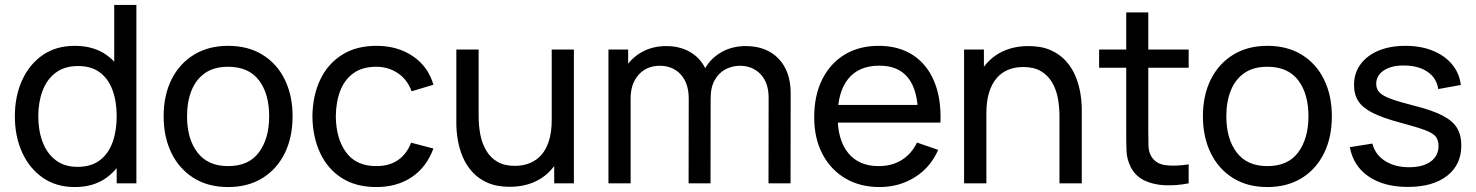

<svg xmlns="http://www.w3.org/2000/svg" viewBox="-20 -740 5959 775"><path d="M282 15Q206.5 15 152.5 -22.8Q98.5 -60.5 69.2 -125Q40 -189.5 40 -270.5Q40 -351.5 69.2 -416Q98.5 -480.5 152.5 -517.8Q206.5 -555 281.5 -555Q358 -555 410 -518Q462 -481 488.8 -416.5Q515.5 -352 515.5 -270.5Q515.5 -190 488.8 -125.2Q462 -60.5 410 -22.8Q358 15 282 15ZM293 -66.5Q347.5 -66.5 382.5 -92.8Q417.5 -119 434.2 -165.2Q451 -211.5 451 -270.5Q451 -330.5 434.2 -376.2Q417.5 -422 383 -447.8Q348.5 -473.5 295.5 -473.5Q240.5 -473.5 204.8 -446.5Q169 -419.5 151.8 -373.5Q134.5 -327.5 134.5 -270.5Q134.5 -213 152 -166.8Q169.5 -120.5 204.8 -93.5Q240 -66.5 293 -66.5ZM451 0V-397.5H441V-720H530.5V0Z M900.5 15Q820 15 761.8 -21.5Q703.5 -58 672 -122.5Q640.5 -187 640.5 -270.5Q640.5 -355.5 672.5 -419.5Q704.5 -483.5 763 -519.2Q821.5 -555 900.5 -555Q981.5 -555 1040 -518.8Q1098.5 -482.5 1129.8 -418.2Q1161 -354 1161 -270.5Q1161 -186 1129.5 -121.8Q1098 -57.5 1039.5 -21.2Q981 15 900.5 15ZM900.5 -69.5Q984.5 -69.5 1025.5 -125.5Q1066.5 -181.5 1066.5 -270.5Q1066.5 -362 1025 -416.2Q983.5 -470.5 900.5 -470.5Q844 -470.5 807.5 -445Q771 -419.5 753 -374.5Q735 -329.5 735 -270.5Q735 -179.5 777 -124.5Q819 -69.5 900.5 -69.5Z M1498.5 15Q1416.5 15 1359.2 -21.8Q1302 -58.5 1272 -123Q1242 -187.5 1241 -270Q1242 -354.5 1272.8 -418.8Q1303.5 -483 1361 -519Q1418.5 -555 1499.5 -555Q1585 -555 1646.8 -513Q1708.5 -471 1729.5 -398L1641.5 -371.5Q1624.5 -418.5 1586.2 -444.5Q1548 -470.5 1498.5 -470.5Q1443 -470.5 1407 -444.8Q1371 -419 1353.5 -373.8Q1336 -328.5 1335.5 -270Q1336.5 -180 1377.2 -124.8Q1418 -69.5 1498.5 -69.5Q1551.5 -69.5 1586.5 -93.8Q1621.5 -118 1639.5 -164L1729.5 -140.5Q1701.5 -65 1642 -25Q1582.5 15 1498.5 15Z M2037 14Q1985 14 1947.8 -2.5Q1910.5 -19 1886 -46.5Q1861.5 -74 1847.5 -107.5Q1833.5 -141 1827.8 -176Q1822 -211 1822 -241.5V-540H1912V-269.5Q1912 -231.5 1919 -196Q1926 -160.5 1942.8 -132Q1959.5 -103.5 1987.8 -87Q2016 -70.5 2058.5 -70.5Q2092 -70.5 2119.5 -82Q2147 -93.5 2166.5 -116.2Q2186 -139 2196.5 -174Q2207 -209 2207 -255.5L2265.5 -237.5Q2265.5 -159.5 2237.2 -103Q2209 -46.5 2157.8 -16.2Q2106.5 14 2037 14ZM2217 0V-144.5H2207V-540H2296.5V0Z M3082 0 3082.5 -345.5Q3082.5 -406 3050.2 -440.2Q3018 -474.5 2966.5 -474.5Q2936.5 -474.5 2909.5 -460.8Q2882.5 -447 2865.5 -417.8Q2848.5 -388.5 2848.5 -343L2801.5 -362Q2800.5 -419.5 2825.2 -462.8Q2850 -506 2893 -530Q2936 -554 2990 -554Q3074.5 -554 3123 -502.8Q3171.5 -451.5 3171.5 -365L3171 0ZM2436 0V-540H2515.5V-395.5H2525.5V0ZM2759.5 0 2760 -342Q2760 -404 2728 -439.2Q2696 -474.5 2643 -474.5Q2590.5 -474.5 2558 -438.5Q2525.5 -402.5 2525.5 -343L2478.5 -371Q2478.5 -423.5 2503.5 -465Q2528.5 -506.5 2571.5 -530.2Q2614.5 -554 2669 -554Q2723.5 -554 2764 -531Q2804.5 -508 2826.5 -465.2Q2848.5 -422.5 2848.5 -363.5L2848 0Z M3530.5 15Q3451 15 3391.8 -20.2Q3332.5 -55.5 3299.5 -118.8Q3266.5 -182 3266.5 -266.5Q3266.5 -355 3299 -419.8Q3331.5 -484.5 3389.8 -519.8Q3448 -555 3526.5 -555Q3608 -555 3665.2 -517.5Q3722.5 -480 3751.2 -410.5Q3780 -341 3776 -245H3686V-277Q3684.5 -376.5 3645.5 -425.8Q3606.5 -475 3529.5 -475Q3447 -475 3404 -422Q3361 -369 3361 -270Q3361 -174.5 3404 -122Q3447 -69.5 3526.5 -69.5Q3580 -69.5 3619.5 -94Q3659 -118.5 3681.5 -164.5L3767 -135Q3735.5 -63.5 3672.2 -24.2Q3609 15 3530.5 15ZM3331 -245V-316.5H3730V-245Z M4256.5 0V-270.5Q4256.5 -309 4249.8 -344.5Q4243 -380 4226.2 -408.2Q4209.5 -436.5 4181.2 -453Q4153 -469.5 4110 -469.5Q4076.5 -469.5 4049.2 -458.2Q4022 -447 4002.5 -424Q3983 -401 3972.2 -366.2Q3961.5 -331.5 3961.5 -284.5L3903 -302.5Q3903 -381 3931.2 -437.2Q3959.5 -493.5 4010.8 -523.8Q4062 -554 4131.5 -554Q4184 -554 4221 -537.5Q4258 -521 4282.5 -493.8Q4307 -466.5 4321 -432.8Q4335 -399 4340.8 -364.2Q4346.5 -329.5 4346.5 -298.5V0ZM3871.5 0V-540H3951.5V-395.5H3961.5V0Z M4778 0Q4730 9.5 4683.2 7.8Q4636.5 6 4600 -11.2Q4563.5 -28.5 4544.5 -65Q4528.5 -97 4527.2 -129.8Q4526 -162.5 4526 -204V-690H4615V-208Q4615 -175 4615.8 -151.5Q4616.5 -128 4626 -111Q4644 -79 4683.2 -73.5Q4722.5 -68 4778 -76.5ZM4416.5 -466.5V-540H4778V-466.5Z M5095.5 15Q5015 15 4956.8 -21.5Q4898.5 -58 4867 -122.5Q4835.5 -187 4835.5 -270.5Q4835.5 -355.5 4867.5 -419.5Q4899.5 -483.5 4958 -519.2Q5016.5 -555 5095.5 -555Q5176.5 -555 5235 -518.8Q5293.5 -482.5 5324.8 -418.2Q5356 -354 5356 -270.5Q5356 -186 5324.5 -121.8Q5293 -57.5 5234.5 -21.2Q5176 15 5095.5 15ZM5095.5 -69.5Q5179.5 -69.5 5220.5 -125.5Q5261.5 -181.5 5261.5 -270.5Q5261.5 -362 5220 -416.2Q5178.5 -470.5 5095.5 -470.5Q5039 -470.5 5002.5 -445Q4966 -419.5 4948 -374.5Q4930 -329.5 4930 -270.5Q4930 -179.5 4972 -124.5Q5014 -69.5 5095.5 -69.5Z M5662.5 14.5Q5566 14.5 5504.2 -27.8Q5442.5 -70 5428.5 -146L5519.5 -160.5Q5530.5 -116.5 5570 -90.8Q5609.5 -65 5668 -65Q5723.5 -65 5755 -88Q5786.5 -111 5786.5 -150.5Q5786.5 -173.5 5776 -187.8Q5765.5 -202 5732.8 -214.5Q5700 -227 5634 -244.5Q5562.5 -263.5 5521.5 -284Q5480.5 -304.5 5463 -331.5Q5445.5 -358.5 5445.5 -397Q5445.5 -444.5 5471.5 -480.2Q5497.5 -516 5544.2 -535.5Q5591 -555 5653 -555Q5714.5 -555 5763 -535.5Q5811.5 -516 5841.2 -480.2Q5871 -444.5 5876.5 -397L5785.5 -380.5Q5779 -424 5743.8 -449Q5708.5 -474 5653 -475.5Q5600.5 -477.5 5567.8 -457Q5535 -436.5 5535 -401.5Q5535 -382 5547.2 -368Q5559.5 -354 5592.8 -341.5Q5626 -329 5689.5 -313Q5761 -295 5802.2 -273.8Q5843.5 -252.5 5861 -223.8Q5878.5 -195 5878.5 -153Q5878.5 -75 5821 -30.2Q5763.5 14.5 5662.5 14.5Z"/></svg>

Font: Manrope ExtraLight Medium
Style: Regular
Weight: 500
Version: Version 4.504